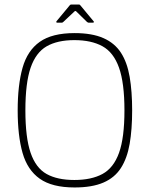

<svg xmlns="http://www.w3.org/2000/svg" viewBox="-20 -821 661 847"><path d="M58 -334Q58 -446 79.5 -522Q101 -598 155.5 -636.5Q210 -675 309 -675Q386 -675 436 -653Q486 -631 513.5 -588.5Q541 -546 552 -482Q563 -418 563 -334Q563 -250 552 -186.5Q541 -123 513.5 -80Q486 -37 436 -15.5Q386 6 309 6Q210 6 155.5 -32.5Q101 -71 79.5 -146.5Q58 -222 58 -334ZM92 -334Q92 -214 115 -147Q138 -80 185.5 -53.5Q233 -27 308 -27Q383 -27 432 -53.5Q481 -80 505 -146.5Q529 -213 529 -334Q529 -455 505 -522.5Q481 -590 432 -617Q383 -644 308 -644Q233 -644 185.5 -616.5Q138 -589 115 -522Q92 -455 92 -334ZM232 -721Q229 -721 228.5 -723Q228 -725 229 -727L288 -798Q290 -801 294 -801H328Q333 -801 334 -798L393 -727Q395 -725 394 -723Q393 -721 390 -721H370Q369 -721 367.5 -722Q366 -723 364 -724L316 -771Q313 -774 309 -771L259 -724Q258 -723 256.5 -722Q255 -721 253 -721Z"/></svg>

Font: Glory Thin
Style: Regular
Weight: 100
Designer: Robert Leuschke
Foundry: Robert Leuschke
Version: Version 1.011